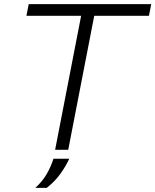

<svg xmlns="http://www.w3.org/2000/svg" viewBox="-20 -720 747 923"><path d="M245 0 370 -644H107L118 -700H707L696 -644H433L308 0ZM150 183Q184 152 204.5 116.5Q225 81 237 43H313Q296 80 270 116Q244 152 205 183Z"/></svg>

Font: REM ExtraLight
Style: Italic
Weight: 250
Italic angle: -11°
Designer: Octavio Pardo
Foundry: Ashler Design
Version: Version 1.005;gftools[0.9.28]